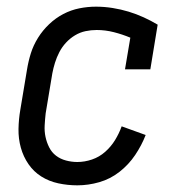

<svg xmlns="http://www.w3.org/2000/svg" viewBox="-20 -548 540 576"><path d="M212 8Q183 8 155 2Q127 -4 104 -18.5Q81 -33 65.5 -55.5Q50 -78 42.5 -105Q35 -132 35.5 -161Q36 -190 41 -219L61 -339Q65 -364 72.5 -388Q80 -412 94 -434.5Q108 -457 127.5 -475.5Q147 -494 170 -506Q193 -518 218 -523Q243 -528 268 -528Q293 -528 318 -524Q343 -520 366 -513Q389 -506 411 -496Q433 -486 453 -474L431 -340H355L371 -435Q347 -445 321.5 -451.5Q296 -458 270 -458Q253 -458 236.5 -454.5Q220 -451 205 -442Q190 -433 178 -420Q166 -407 158 -391.5Q150 -376 145 -360Q140 -344 137 -328L117 -208Q115 -190 114 -172Q113 -154 116.5 -137.5Q120 -121 127.5 -106Q135 -91 148 -81Q161 -71 178 -66.5Q195 -62 212 -62Q234 -62 256 -69.5Q278 -77 295.5 -92.5Q313 -108 325 -127.5Q337 -147 345 -169L417 -143Q405 -112 385.5 -83Q366 -54 338.5 -32.5Q311 -11 278 -1.5Q245 8 212 8Z"/></svg>

Font: Iosevka Gothic
Style: Italic
Weight: 400
Italic angle: -9°
Monospace: yes
Designer: Belleve Invis
Foundry: Belleve Invis
Version: Version 15.5.1; ttfautohint (v1.8.4)